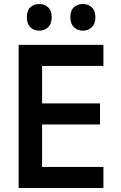

<svg xmlns="http://www.w3.org/2000/svg" viewBox="-20 -938 603 958"><path d="M73 0V-714H496V-609H190V-422H479V-317H190V-105H496V0ZM394 -785Q367 -785 349 -802Q331 -819 331 -852Q331 -886 349 -902Q367 -918 394 -918Q420 -918 438 -901.5Q456 -885 456 -852Q456 -819 438 -802Q420 -785 394 -785ZM176 -785Q149 -785 131.5 -802Q114 -819 114 -852Q114 -886 131.5 -902Q149 -918 176 -918Q202 -918 220 -901.5Q238 -885 238 -852Q238 -819 220 -802Q202 -785 176 -785Z"/></svg>

Font: Noto Sans Mono SemiCondensed SemiBold
Style: Regular
Weight: 600
Width: 4
Designer: Monotype Design Team
Foundry: Monotype Imaging Inc.
Version: Version 2.014; ttfautohint (v1.8.4.7-5d5b)